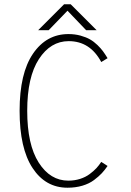

<svg xmlns="http://www.w3.org/2000/svg" viewBox="-20 -865 610 896"><path d="M431 -724H382L295 -815L207 -724H158L279 -845H310ZM295 11Q192.5 11 132 -80.8Q71.5 -172.5 71.5 -348Q71.5 -523 134 -614.5Q196.5 -706 299.5 -706Q329.5 -706 355.8 -698.8Q382 -691.5 400 -681.2Q418 -671 434.8 -654.8Q451.5 -638.5 461.2 -625Q471 -611.5 482 -593.5L452.5 -575.5Q400.5 -673 300.5 -673Q216 -673 161.5 -589.2Q107 -505.5 107 -348Q107 -190 160.8 -106Q214.5 -22 299 -22Q328 -22 353.8 -30.2Q379.5 -38.5 398.2 -52.5Q417 -66.5 429.8 -80.2Q442.5 -94 452.5 -109.5L482 -90.5Q469 -71.5 455 -56.5Q441 -41.5 418.8 -24.8Q396.5 -8 364.8 1.5Q333 11 295 11Z"/></svg>

Font: League Mono Narrow Thin
Style: Regular
Weight: 100
Width: 3
Designer: Tyler Finck
Foundry: The League of Moveable Type / Tyler Finck
Version: Version 2.210